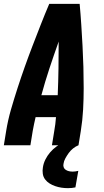

<svg xmlns="http://www.w3.org/2000/svg" viewBox="-20 -755 540 998"><path d="M0 0 12 -74Q21 -130 37 -185.5Q53 -241 71 -296.5Q89 -352 108.5 -407Q128 -462 149 -516.5Q170 -571 191.5 -626Q213 -681 236 -735H394Q399 -681 402.5 -626Q406 -571 409 -516.5Q412 -462 413.5 -407Q415 -352 415 -296.5Q415 -241 412 -185.5Q409 -130 400 -74L388 0H250L262 -74Q265 -92 267.5 -110Q270 -128 271 -146H165Q161 -128 157 -110Q153 -92 150 -74L138 0ZM195 -260H280Q283 -330 284 -399.5Q285 -469 285 -539Q260 -469 237 -399.5Q214 -330 195 -260ZM333 223Q316 223 299.5 220.5Q283 218 267 212.5Q251 207 237.5 198.5Q224 190 214.5 177.5Q205 165 202.5 148.5Q200 132 203 115Q206 94 216 74Q226 54 240.5 37Q255 20 273.5 6.5Q292 -7 311.5 -16.5Q331 -26 352 -32Q373 -38 394 -40L388 0Q373 6 360 16.5Q347 27 337.5 40Q328 53 320 67.5Q312 82 310 97Q308 106 311 114.5Q314 123 322 128Q330 133 339 135Q348 137 358 137Q365 137 372 136Q379 135 387 133L372 219Q363 221 353 222Q343 223 333 223Z"/></svg>

Font: Iosevka Term Curly Hv Obl
Style: Regular
Weight: 900
Italic angle: -9°
Designer: Belleve Invis
Foundry: Belleve Invis
Version: Version 32.3.0